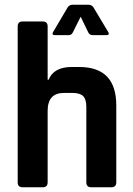

<svg xmlns="http://www.w3.org/2000/svg" viewBox="-20 -794 563 814"><path d="M431 -645H372Q360 -645 354 -657L322 -723L289 -657Q283 -645 272 -645H213Q198 -645 205 -658L267 -763Q274 -774 289 -774H354Q369 -774 376 -763L439 -658Q446 -645 431 -645ZM161 0H76Q55 0 55 -21V-682Q55 -703 76 -703H161Q182 -703 182 -682V-456H186Q208 -510 284 -510H316Q473 -510 473 -347V-21Q473 0 451 0H367Q346 0 346 -21V-341Q346 -373 332.5 -386.5Q319 -400 287 -400H251Q182 -400 182 -324V-21Q182 0 161 0Z"/></svg>

Font: Rajdhani
Style: Bold
Weight: 700
Designer: Satya Rajpurohit, Jyotish Sonowal
Foundry: Indian Type Foundry
Version: Version 1.201 February 1, 2022